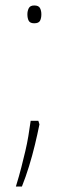

<svg xmlns="http://www.w3.org/2000/svg" viewBox="-20 -552 244 701"><path d="M120 -111 124 -98Q117 -63 107.5 -23.5Q98 16 86 55Q74 94 60 129H38Q50 90 58 58.5Q66 27 72.5 -0.5Q79 -28 83.5 -55Q88 -82 92 -111ZM80 -500Q80 -512 85 -522Q90 -532 105 -532Q121 -532 126 -522.5Q131 -513 131 -500Q131 -485 126 -476Q121 -467 105 -467Q90 -467 85 -476Q80 -485 80 -500Z"/></svg>

Font: Noto Sans Khmer SemiCondensed Thin
Style: Regular
Weight: 250
Width: 4
Designer: Danh Hong and the Monotype Design Team
Foundry: Monotype Imaging Inc.
Version: Version 2.004